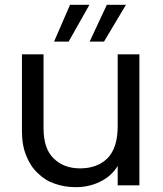

<svg xmlns="http://www.w3.org/2000/svg" viewBox="-20 -775 680 803"><path d="M472.2 -81.1Q447.3 -39.1 398.9 -15.1Q352.1 7.8 296.9 7.8Q249.5 7.8 209 -6.8Q168.9 -20 138.2 -50.8Q107.4 -78.6 89.8 -124Q71.8 -166.5 71.8 -227.1V-547.9H162.1V-238.8Q162.1 -153.3 204.1 -112.8Q246.1 -70.8 314.9 -70.8Q387.2 -70.8 430.2 -113.8Q472.2 -157.2 472.2 -247.1V-547.9H563V0H472.2ZM206.1 -601.1 272.9 -754.9H354L267.1 -601.1ZM355 -601.1 426.8 -754.9H506.8L415 -601.1Z"/></svg>

Font: PoppinsZ
Style: Regular
Weight: 400
Designer: Ninad Kale (Devanagari), Jonny Pinhorn (Latin)
Foundry: Indian Type Foundry
Version: Version 3.002;FEAKit 1.0